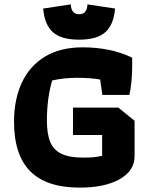

<svg xmlns="http://www.w3.org/2000/svg" viewBox="-20 -846 682 876"><path d="M177 -807 303 -826Q305 -781 341 -781Q377 -781 379 -826L505 -807Q499 -734 461 -699.5Q423 -665 341 -665Q259 -665 221 -699.5Q183 -734 177 -807ZM44 -291Q44 -391 79 -467.5Q114 -544 184 -587Q254 -630 357 -630Q485 -630 583 -583V-541Q583 -507 579.5 -471.5Q576 -436 570 -413H447L437 -483Q396 -491 328 -491Q273 -491 218 -479Q194 -396 194 -297Q194 -234 209.5 -197.5Q225 -161 261 -144Q297 -127 358 -127Q388 -127 405 -128.5Q422 -130 446 -135V-230H313V-355H520L594 -295V-133Q594 -67 526 -28.5Q458 10 344 10Q192 10 118 -64.5Q44 -139 44 -291Z"/></svg>

Font: Athiti
Style: Bold
Weight: 700
Designer: CadsonDemak Team
Foundry: CadsonDemak
Version: Version 1.033